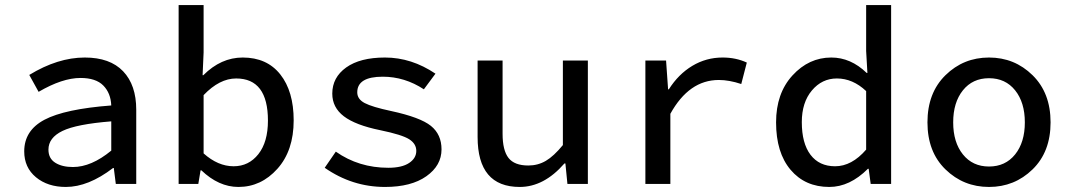

<svg xmlns="http://www.w3.org/2000/svg" viewBox="-20 -729 4240 761"><path d="M241 12Q169 12 122.5 -26.5Q76 -65 76 -129Q76 -212 156.5 -254.5Q237 -297 421 -311Q419 -360 389.5 -390Q360 -420 299 -420Q227 -420 133 -365L96 -432Q209 -501 316 -501Q416 -501 468 -446.5Q520 -392 520 -294V0H439L431 -63H428Q330 12 241 12ZM269 -67Q342 -67 421 -132V-248Q283 -237 227.5 -210Q172 -183 172 -136Q172 -101 199 -84Q226 -67 269 -67Z M925 12Q847 12 778 -54H775L766 0H688V-709H787V-521L783 -431H786Q856 -501 942 -501Q1038 -501 1091 -434Q1144 -367 1144 -252Q1144 -132 1079.5 -60Q1015 12 925 12ZM906 -70Q966 -70 1004 -118Q1042 -166 1042 -251Q1042 -418 916 -418Q850 -418 787 -352V-121Q844 -70 906 -70Z M1506 12Q1376 12 1267 -64L1311 -128Q1402 -64 1519 -64Q1573 -64 1601.5 -83Q1630 -102 1630 -131Q1630 -159 1602 -177Q1574 -195 1487 -213Q1389 -233 1343 -268Q1297 -303 1297 -358Q1297 -422 1352 -461.5Q1407 -501 1506 -501Q1611 -501 1706 -437L1660 -375Q1584 -425 1497 -425Q1396 -425 1396 -363Q1396 -336 1425.5 -320.5Q1455 -305 1530 -289Q1646 -264 1688 -230Q1730 -196 1730 -137Q1730 -73 1670 -30.5Q1610 12 1506 12Z M2040 12Q1873 12 1873 -186V-489H1972V-199Q1972 -133 1995.5 -103Q2019 -73 2074 -73Q2112 -73 2143.5 -91.5Q2175 -110 2211 -154V-489H2310V0H2229L2221 -81H2217Q2136 12 2040 12Z M2538 0V-489H2620L2628 -375H2631Q2669 -435 2724 -468Q2779 -501 2844 -501Q2897 -501 2940 -481L2918 -396Q2870 -412 2829 -412Q2711 -412 2637 -278V0Z M3267 12Q3171 12 3113.5 -56Q3056 -124 3056 -244Q3056 -359 3121 -430Q3186 -501 3275 -501Q3352 -501 3415 -440H3418L3413 -527V-709H3512V0H3431L3423 -60H3420Q3348 12 3267 12ZM3290 -70Q3356 -70 3413 -136V-368Q3360 -418 3297 -418Q3238 -418 3198 -370.5Q3158 -323 3158 -245Q3158 -161 3192.5 -115.5Q3227 -70 3290 -70Z M4072.5 -57.5Q4001 12 3900 12Q3799 12 3727.5 -57.5Q3656 -127 3656 -244Q3656 -361 3727.5 -431Q3799 -501 3900 -501Q4001 -501 4072.5 -431Q4144 -361 4144 -244Q4144 -127 4072.5 -57.5ZM3796.5 -117Q3835 -69 3900 -69Q3965 -69 4003.5 -117Q4042 -165 4042 -244Q4042 -323 4003.5 -371Q3965 -419 3900 -419Q3835 -419 3796.5 -371Q3758 -323 3758 -244Q3758 -165 3796.5 -117Z"/></svg>

Font: TypoPRO Source Code Pro
Style: Regular
Weight: 500
Monospace: yes
Designer: Paul D. Hunt, Teo Tuominen
Foundry: Adobe Systems Incorporated
Version: Version 2.010;PS 1.0;hotconv 1.0.84;makeotf.lib2.5.63406